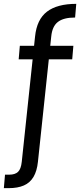

<svg xmlns="http://www.w3.org/2000/svg" viewBox="-64 -786 417 997"><path d="M-44 191 -38 121H-16Q14 121 29.5 106.5Q45 92 49 54L118 -596Q127 -685 180 -725.5Q233 -766 332 -766L326 -695Q266 -695 236.5 -672Q207 -649 202 -596L133 54Q128 102 110 132.5Q92 163 60 177Q28 191 -19 191ZM33 -478 39 -548H317L311 -478Z"/></svg>

Font: DM Sans 28pt
Style: Regular
Weight: 400
Version: Version 4.004;gftools[0.9.30]